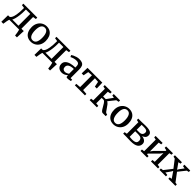

<svg xmlns="http://www.w3.org/2000/svg" viewBox="619 -2694 5003 5003"><g transform="rotate(45 3120.5 -193.0)"><path d="M67.9 -59.1Q91.8 -66.9 115.2 -104.5Q139.2 -142.6 155.8 -233.9Q172.9 -326.7 172.9 -482.9V-488.8L81.1 -502.9V-555.2H594.7V-502.9L506.8 -488.8V-58.6H535.6L536.6 -57.1L593.8 -58.6L590.3 16.6Q589.4 32.7 588.4 64.5Q583.5 169.9 583.5 184.1H515.1Q513.7 157.7 501.5 87.6Q489.3 17.6 481.9 0H118.7Q109.4 18.6 96.9 83.3Q84.5 147.9 81.1 184.1H8.8Q8.8 153.3 12.7 -59.1ZM236.3 -435.5Q236.3 -354 227.1 -277.1Q217.8 -200.2 202.1 -142.1Q187 -86.4 169.4 -59.1L397 -58.6V-494.1H236.3Z M1154.8 -429.7Q1182.1 -363.3 1182.1 -279.3Q1182.1 -190.9 1145.8 -124.5Q1109.4 -58.1 1046.9 -22.9Q986.3 11.2 917 11.2Q834 11.2 777.1 -25.6Q720.2 -62.5 691.9 -129.9Q664.6 -195.8 664.6 -279.8Q664.6 -366.7 701.2 -433.3Q737.8 -500 800.3 -535.6Q861.3 -570.3 929.2 -570.3Q1012.2 -570.3 1069.3 -533.4Q1126.5 -496.6 1154.8 -429.7ZM923.3 -509.8Q856 -509.8 821.8 -454.3Q787.6 -398.9 787.6 -288.6Q787.6 -175.3 821.3 -112.3Q855 -49.3 923.3 -49.3Q1058.6 -49.3 1058.6 -270.5Q1058.6 -384.3 1025.1 -447Q991.7 -509.8 923.3 -509.8Z M1288.6 -59.1Q1312.5 -66.9 1335.9 -104.5Q1359.9 -142.6 1376.5 -233.9Q1393.6 -326.7 1393.6 -482.9V-488.8L1301.8 -502.9V-555.2H1815.4V-502.9L1727.5 -488.8V-58.6H1756.3L1757.3 -57.1L1814.5 -58.6L1811 16.6Q1810.1 32.7 1809.1 64.5Q1804.2 169.9 1804.2 184.1H1735.8Q1734.4 157.7 1722.2 87.6Q1710 17.6 1702.6 0H1339.4Q1330.1 18.6 1317.6 83.3Q1305.2 147.9 1301.8 184.1H1229.5Q1229.5 153.3 1233.4 -59.1ZM1457 -435.5Q1457 -354 1447.8 -277.1Q1438.5 -200.2 1422.9 -142.1Q1407.7 -86.4 1390.1 -59.1L1617.7 -58.6V-494.1H1457Z M2215.3 -362.8Q2215.3 -409.7 2205.6 -435.8Q2195.8 -461.9 2172.9 -473.6Q2149.9 -485.8 2106.4 -485.8Q2024.4 -485.8 1932.6 -439.5H1932.1L1907.7 -490.2Q1922.4 -503.4 1960.7 -521.7Q1999 -540 2043.5 -553.2Q2090.3 -566.9 2133.8 -566.9Q2205.1 -566.9 2245.8 -547.6Q2286.6 -528.3 2304.7 -485.8Q2322.8 -443.8 2322.8 -371.1V-53.7H2382.3V-5.9Q2310.1 11.2 2274.9 11.2Q2253.4 11.2 2243.2 7.6Q2232.9 3.9 2228 -6.3Q2222.7 -17.1 2222.7 -38.6V-62Q2191.9 -31.2 2148.7 -10Q2105.5 11.2 2057.1 11.2Q2009.3 11.2 1971.2 -6.3Q1933.1 -23.9 1911.1 -58.6Q1888.2 -94.7 1888.2 -147.5Q1888.2 -210 1931.9 -252.9Q1975.6 -295.9 2052.2 -316.4Q2124.5 -335.9 2215.3 -337.4ZM2215.3 -282.2Q2146 -282.2 2099.1 -266.4Q2052.2 -250.5 2030.8 -222.7Q2009.8 -195.8 2009.8 -161.6Q2009.8 -111.8 2034.4 -87.2Q2059.1 -62.5 2103.5 -62.5Q2126.5 -62.5 2158.9 -75.4Q2191.4 -88.4 2215.3 -106.9Z M2664.1 -64.9V-500L2538.1 -490.7L2510.7 -345.2H2440.4L2445.8 -555.2H2991.2L2997.1 -345.2H2926.8L2897.9 -490.7L2774.4 -500V-64.5L2905.8 -53.2V0H2534.2V-53.2Z M3260.3 -262.7V-61.5L3345.2 -53.2V0H3080.1V-53.2L3151.4 -62V-489.3L3081.5 -502.9V-555.2H3337.9V-502.9L3260.3 -489.3V-314.9H3358.4L3483.4 -489.3L3412.1 -502.9V-555.2H3646V-502.9L3573.7 -489.3L3423.8 -302.2Q3455.6 -285.6 3484.1 -252Q3512.7 -218.3 3553.7 -154.8Q3582 -111.8 3599.1 -90.3Q3616.2 -68.4 3630.9 -64.9L3671.4 -53.2V0H3559.1Q3540 0 3521 -16.6Q3502 -33.2 3483.9 -61.5Q3470.7 -81.5 3441.9 -131.8Q3413.1 -182.6 3397.9 -205.6Q3382.8 -228.5 3365.7 -244.6Q3346.7 -262.2 3327.1 -262.2Z M4198.2 -429.7Q4225.6 -363.3 4225.6 -279.3Q4225.6 -190.9 4189.2 -124.5Q4152.8 -58.1 4090.3 -22.9Q4029.8 11.2 3960.4 11.2Q3877.4 11.2 3820.6 -25.6Q3763.7 -62.5 3735.4 -129.9Q3708 -195.8 3708 -279.8Q3708 -366.7 3744.6 -433.3Q3781.2 -500 3843.8 -535.6Q3904.8 -570.3 3972.7 -570.3Q4055.7 -570.3 4112.8 -533.4Q4169.9 -496.6 4198.2 -429.7ZM3966.8 -509.8Q3899.4 -509.8 3865.2 -454.3Q3831.1 -398.9 3831.1 -288.6Q3831.1 -175.3 3864.7 -112.3Q3898.4 -49.3 3966.8 -49.3Q4102.1 -49.3 4102.1 -270.5Q4102.1 -384.3 4068.6 -447Q4035.2 -509.8 3966.8 -509.8Z M4384.8 -65.9V-488.8L4316.4 -502.9V-555.2H4427.2Q4447.3 -555.2 4494.1 -557.1Q4558.6 -560.1 4592.3 -560.1Q4758.3 -560.1 4799.8 -501.5Q4818.8 -473.6 4818.8 -433.1Q4818.8 -386.7 4790 -353Q4761.2 -319.3 4708.5 -302.7Q4756.3 -298.8 4792.2 -280.3Q4828.1 -261.7 4846.7 -232.9Q4864.7 -204.6 4864.7 -172.4Q4864.7 -84.5 4798.6 -40Q4732.4 4.4 4591.8 4.4L4487.3 2Q4434.6 0 4416.5 0H4314.9V-53.2ZM4582.5 -320.3Q4646 -320.3 4675.5 -348.4Q4705.1 -376.5 4705.1 -427.2Q4705.1 -465.8 4677 -484.4Q4648.9 -502.9 4582 -502.9Q4509.3 -502.9 4492.7 -502.4V-320.3ZM4727.1 -99.1Q4742.2 -120.6 4742.2 -157.2Q4742.2 -212.9 4708.5 -239.3Q4674.8 -265.6 4603 -265.6H4492.7V-63Q4502 -60.1 4532 -57.4Q4562 -54.7 4585 -54.7Q4642.6 -54.7 4677.2 -65.7Q4711.9 -76.7 4727.1 -99.1Z M5025.4 -62V-488.8L4955.1 -503.4V-555.2H5213.4V-502.9L5135.3 -489.3V-165L5190.4 -237.8L5416 -464.4V-489.3L5341.3 -502.9V-555.2H5594.2V-502.9L5525.9 -489.3V-61.5L5598.6 -52.7V0H5339.4V-52.7L5416 -62V-383.3L5356.9 -305.7L5135.3 -84V-59.1L5196.8 -53.7L5196.3 0H4953.6V-53.2Z M5719.7 -61 5889.2 -277.3 5724.1 -490.7 5666.5 -503.4V-555.2H5925.3V-503.4L5857.9 -490.7L5943.8 -370.6L5972.7 -326.7L5997.6 -370.1L6087.4 -490.7L6015.6 -503.4V-555.2H6231V-503.4L6169.9 -490.7L6009.3 -289.6L6182.1 -60.5L6239.3 -51.8V0H5979V-51.8L6043 -61L5924.3 -234.9L5899.4 -191.4L5809.1 -61.5L5889.6 -51.8V0H5652.8V-51.8Z"/></g></svg>

Font: Merriweather
Style: Regular
Weight: 400
Designer: Eben Sorkin
Foundry: Eben Sorkin
Version: Version 1.584; ttfautohint (v1.8.1)